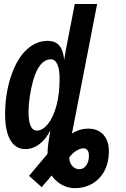

<svg xmlns="http://www.w3.org/2000/svg" viewBox="-20 -745 640 972"><path d="M344.2 -68.8Q382.3 -93.8 426.8 -93.8Q475.6 -93.8 503.4 -63Q531.2 -32.2 531.2 22Q531.2 77.1 509 119.4Q486.8 161.6 447.5 184.6Q408.2 207.5 360.8 207.5Q288.6 207.5 241.2 143.6Q225.1 164.1 211.7 178.5Q198.2 192.9 191.4 202.6L127 145.5L221.2 33.2H220.7V28.3Q220.7 -2.9 234.4 -85.4Q213.4 -41 179.9 -15.6Q146.5 9.8 108.4 9.8Q58.6 9.8 32.2 -36.1Q5.9 -82 5.9 -166Q5.9 -268.6 34.9 -356.7Q64 -444.8 112.5 -491.5Q161.1 -538.1 221.7 -538.1Q258.3 -538.1 278.8 -515.9Q299.3 -493.7 305.2 -441.9L312.5 -487.8L358.4 -724.6H471.7ZM281.7 -346.7Q281.7 -394 270.3 -419.4Q258.8 -444.8 237.3 -444.8Q204.1 -444.8 179 -408.7Q153.8 -372.6 139.2 -302.2Q124.5 -231.9 124.5 -179.2Q124.5 -84 166.5 -84Q195.8 -84 222.9 -117.7Q250 -151.4 265.9 -210.7Q281.7 -270 281.7 -346.7ZM430.2 43.5Q430.2 24.4 422.4 15.1Q414.6 5.9 401.9 5.9Q386.2 5.9 366 18.3Q345.7 30.8 330.6 52.2Q330.6 77.1 345.5 94.5Q360.4 111.8 381.3 111.8Q402.3 111.8 416.3 92.8Q430.2 73.7 430.2 43.5Z"/></svg>

Font: Liberation Mono
Style: Bold Italic
Weight: 700
Italic angle: -12°
Monospace: yes
Designer: Steve Matteson
Foundry: Ascender Corporation
Version: Version 2.1.5